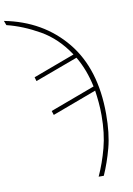

<svg xmlns="http://www.w3.org/2000/svg" viewBox="-176 -831 789 1136"><g transform="rotate(-10 218.5 -262.5)"><path d="M322 240H353Q385 168 407.5 83.5Q430 -1 430 -118Q430 -390 294.5 -555Q159 -720 -70 -765L-60 -738Q37 -714 134.5 -658.5Q232 -603 301 -498L51 -405L58 -381L315 -476Q363 -395 385 -291L116 -191L124 -166L390 -265Q395 -231 398.5 -193.5Q402 -156 402 -115Q402 -7 379 79.5Q356 166 322 240Z"/></g></svg>

Font: Noto Sans Display Thin
Style: Regular
Weight: 250
Designer: Monotype Design Team
Foundry: Monotype Imaging Inc.
Version: Version 1.900